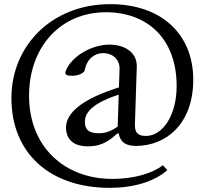

<svg xmlns="http://www.w3.org/2000/svg" viewBox="-20 -730 991 925"><path d="M509 175C624 175 723 145 786 90L765 66C713 106 623 132 522 132C289 132 120 -24 120 -269C120 -502 270 -671 490 -671C688 -671 831 -546 831 -315C831 -175 764 -75 683 -75C642 -75 629 -93 630 -131L639 -408C641 -475 585 -515 506 -515C422 -515 322 -458 296 -386C290 -369 305 -365 327 -365C363 -365 386 -381 388 -391C399 -448 437 -474 476 -474C526 -474 558 -441 556 -396L553 -309L529 -301C350 -241 295 -172 298 -110C300 -69 323 -25 404 -25C449 -25 492 -36 545 -87H552C556 -68 564 -27 635 -27C778 -27 911 -131 911 -346C911 -567 756 -710 511 -710C229 -710 35 -509 35 -258C35 13 225 175 509 175ZM456 -88C413 -88 391 -102 389 -138C387 -175 406 -225 543 -271L552 -274L547 -120C524 -105 498 -88 456 -88Z"/></svg>

Font: Hedvig Letters Serif 24pt
Style: Regular
Weight: 400
Designer: Alexander Örn & Tor Weibull
Foundry: Kanon Foundry
Version: Version 1.000